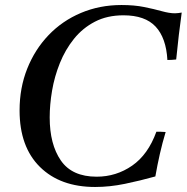

<svg xmlns="http://www.w3.org/2000/svg" viewBox="-20 -731 744 765"><path d="M359 14Q220 14 139 -66Q58 -146 58 -291Q58 -381 88.5 -457.5Q119 -534 173.5 -591Q228 -648 302.5 -679.5Q377 -711 464 -711Q515 -711 554.5 -703Q594 -695 624.5 -686.5Q655 -678 677 -678Q683 -678 691 -679Q699 -680 704 -681Q698 -638 692.5 -591.5Q687 -545 682 -494Q673 -493 664.5 -492.5Q656 -492 647 -492Q642 -580 600 -625Q558 -670 472 -670Q407 -670 358 -644.5Q309 -619 274.5 -576Q240 -533 218.5 -479.5Q197 -426 187.5 -370Q178 -314 178 -263Q178 -156 222.5 -91.5Q267 -27 365 -27Q443 -27 506.5 -71Q570 -115 603 -206Q611 -206 621.5 -206Q632 -206 640 -205Q627 -162 617 -118Q607 -74 599 -28Q538 -11 477.5 1.5Q417 14 359 14Z"/></svg>

Font: Tiro Bangla
Style: Italic
Weight: 400
Italic angle: -11°
Designer: Bangla: John Hudson & Fiona Ross, assisted by Neelakash Kshetrimayum. Latin: John Hudson with Paul Hanslow, assisted by 
Foundry: Tiro Typeworks Ltd.
Version: Version 1.60